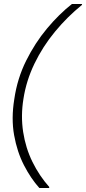

<svg xmlns="http://www.w3.org/2000/svg" viewBox="-20 -816 433 966"><path d="M178 130Q135 82 100.5 15Q66 -52 51 -136Q36 -220 52 -318Q67 -421 111.5 -510.5Q156 -600 216.5 -672.5Q277 -745 342 -796H393L392 -791Q319 -732 257 -657Q195 -582 153.5 -496Q112 -410 98 -319Q84 -233 96.5 -152Q109 -71 143.5 -1Q178 69 228 125L227 130Z"/></svg>

Font: DM Sans 36pt ExtraLight
Style: Italic
Weight: 250
Italic angle: -10°
Designer: Colophon Foundry, Jonny Pinhorn
Foundry: Colophon Foundry
Version: Version 4.004;gftools[0.9.30]